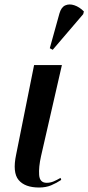

<svg xmlns="http://www.w3.org/2000/svg" viewBox="-20 -826 394 856"><path d="M154 10Q91 10 63 -23.5Q35 -57 52 -137L132 -536H256L163 -130Q152 -81 154.5 -46Q157 -11 188 -11Q204 -11 218.5 -17Q233 -23 250 -33L253 -24Q232 -10 208.5 0Q185 10 154 10ZM215 -604 202 -611 245 -766Q253 -794 271 -802Q289 -810 311.5 -802.5Q334 -795 354 -775L351 -763Z"/></svg>

Font: Noto Serif Display ExtraCondensed SemiBold
Style: Italic
Weight: 600
Width: 2
Italic angle: -12°
Designer: Monotype Design Team
Foundry: Monotype Imaging Inc.
Version: Version 2.009